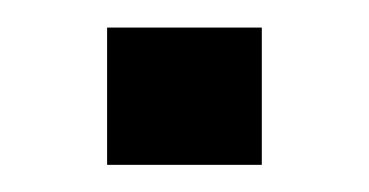

<svg xmlns="http://www.w3.org/2000/svg" viewBox="-20 -421 269 140"><path d="M170.9 -300.8H58.1V-400.9H170.9Z"/></svg>

Font: LT Superior Med
Style: Regular
Weight: 500
Designer: Daniel Lyons
Foundry: LyonsType
Version: Version 1.000